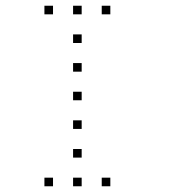

<svg xmlns="http://www.w3.org/2000/svg" viewBox="-20 -685 640 670"><path d="M136 -665Q135 -665 135 -665Q135 -665 135 -664V-636Q135 -635 135 -635Q135 -635 136 -635H164Q165 -635 165 -635Q165 -635 165 -636V-664Q165 -665 165 -665Q165 -665 164 -665ZM236 -665Q235 -665 235 -665Q235 -665 235 -664V-636Q235 -635 235 -635Q235 -635 236 -635H264Q265 -635 265 -635Q265 -635 265 -636V-664Q265 -665 265 -665Q265 -665 264 -665ZM336 -665Q335 -665 335 -665Q335 -665 335 -664V-636Q335 -635 335 -635Q335 -635 336 -635H364Q365 -635 365 -635Q365 -635 365 -636V-664Q365 -665 365 -665Q365 -665 364 -665ZM236 -565Q235 -565 235 -565Q235 -565 235 -564V-536Q235 -535 235 -535Q235 -535 236 -535H264Q265 -535 265 -535Q265 -535 265 -536V-564Q265 -565 265 -565Q265 -565 264 -565ZM236 -465Q235 -465 235 -465Q235 -465 235 -464V-436Q235 -435 235 -435Q235 -435 236 -435H264Q265 -435 265 -435Q265 -435 265 -436V-464Q265 -465 265 -465Q265 -465 264 -465ZM236 -365Q235 -365 235 -365Q235 -365 235 -364V-336Q235 -335 235 -335Q235 -335 236 -335H264Q265 -335 265 -335Q265 -335 265 -336V-364Q265 -365 265 -365Q265 -365 264 -365ZM236 -265Q235 -265 235 -265Q235 -265 235 -264V-236Q235 -235 235 -235Q235 -235 236 -235H264Q265 -235 265 -235Q265 -235 265 -236V-264Q265 -265 265 -265Q265 -265 264 -265ZM236 -165Q235 -165 235 -165Q235 -165 235 -164V-136Q235 -135 235 -135Q235 -135 236 -135H264Q265 -135 265 -135Q265 -135 265 -136V-164Q265 -165 265 -165Q265 -165 264 -165ZM136 -65Q135 -65 135 -65Q135 -65 135 -64V-36Q135 -35 135 -35Q135 -35 136 -35H164Q165 -35 165 -35Q165 -35 165 -36V-64Q165 -65 165 -65Q165 -65 164 -65ZM236 -65Q235 -65 235 -65Q235 -65 235 -64V-36Q235 -35 235 -35Q235 -35 236 -35H264Q265 -35 265 -35Q265 -35 265 -36V-64Q265 -65 265 -65Q265 -65 264 -65ZM336 -65Q335 -65 335 -65Q335 -65 335 -64V-36Q335 -35 335 -35Q335 -35 336 -35H364Q365 -35 365 -35Q365 -35 365 -36V-64Q365 -65 365 -65Q365 -65 364 -65Z"/></svg>

Font: Doto Black Thin
Style: Regular
Weight: 250
Monospace: yes
Version: Version 1.000